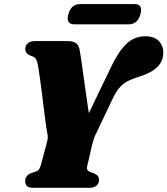

<svg xmlns="http://www.w3.org/2000/svg" viewBox="-20 -896 799 916"><path d="M360.5 -266.5 516.5 -589.5Q542 -640 566.5 -669.2Q591 -698.5 617.2 -710.8Q643.5 -723 674 -723Q715.5 -723 737.2 -700.8Q759 -678.5 759 -644.5Q759 -604 730.2 -576Q701.5 -548 647.5 -531.5Q616.5 -522 594 -511.2Q571.5 -500.5 554.5 -482.8Q537.5 -465 522 -434.5L441 -264.5Q431 -245.5 426.8 -231.2Q422.5 -217 419.5 -205.5L396.5 -105.5Q393 -93 396.5 -86.5Q400 -80 409 -76L429.5 -68.5Q443.5 -62 448 -54.5Q452.5 -47 452.5 -38.5Q452.5 -20 439.8 -10Q427 0 406 0H139.5Q117 0 108.5 -8.8Q100 -17.5 100 -32.5Q100 -58 128.5 -70.5L151 -77.5Q162.5 -81.5 167 -89Q171.5 -96.5 176 -111.5L204.5 -219.5Q209.5 -236 206.8 -254.5Q204 -273 200.5 -291Q199 -300.5 196 -323.8Q193 -347 189 -378.8Q185 -410.5 180.8 -444.8Q176.5 -479 172.2 -510.5Q168 -542 164.2 -565.2Q160.5 -588.5 158 -597.5Q154.5 -612 147.5 -619.2Q140.5 -626.5 125 -630.5Q113.5 -635.5 107 -643Q100.5 -650.5 100.5 -662Q100.5 -679 112.5 -689.5Q124.5 -700 147 -700H302Q329 -700 342.8 -689.8Q356.5 -679.5 360 -657.5Q362.5 -645.5 366.8 -616Q371 -586.5 376.5 -546.8Q382 -507 388.2 -463.8Q394.5 -420.5 400.2 -380.5Q406 -340.5 410.8 -310.2Q415.5 -280 418.5 -267ZM306 -828Q313 -853 327.2 -864.8Q341.5 -876.5 361.5 -876.5H622Q642 -876.5 649.5 -865Q657 -853.5 650 -828.5Q643.5 -803.5 629.2 -791.8Q615 -780 595 -780H334.5Q314.5 -780 307 -791.8Q299.5 -803.5 306 -828Z"/></svg>

Font: Fraunces
Style: Italic
Weight: 900
Italic angle: -16°
Version: Version 1.000;[0bf87f6ff]